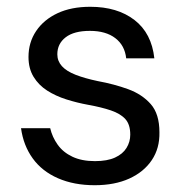

<svg xmlns="http://www.w3.org/2000/svg" viewBox="-20 -534 542 566"><path d="M259 12Q198 12 151 -8.5Q104 -29 76.5 -67Q49 -105 42 -156H128Q134 -130 150 -107.5Q166 -85 193.5 -72Q221 -59 260 -59Q296 -59 319 -69.5Q342 -80 353 -98Q364 -116 364 -137Q364 -167 349.5 -183Q335 -199 307 -208.5Q279 -218 240 -225Q207 -231 175.5 -241Q144 -251 119 -267Q94 -283 79 -307.5Q64 -332 64 -366Q64 -409 86.5 -442.5Q109 -476 149.5 -495Q190 -514 246 -514Q326 -514 376.5 -475Q427 -436 435 -362H352Q348 -400 320 -421.5Q292 -443 245 -443Q198 -443 173.5 -424Q149 -405 149 -374Q149 -354 162.5 -339Q176 -324 203 -313.5Q230 -303 268 -295Q317 -286 358 -271Q399 -256 424.5 -227Q450 -198 450 -144Q451 -97 427.5 -62Q404 -27 361 -7.5Q318 12 259 12Z"/></svg>

Font: DM Sans 16pt
Style: Regular
Weight: 400
Version: Version 4.004;gftools[0.9.30]